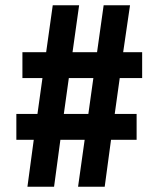

<svg xmlns="http://www.w3.org/2000/svg" viewBox="-20 -708 603 728"><path d="M84 0 108 -178H42V-276H122L141 -412H65V-510H155L180 -688H280L255 -510H348L373 -688H473L447 -510H519V-412H434L415 -276H498V-178H401L377 0H276L301 -178H209L185 0ZM222 -276H315L334 -412H241Z"/></svg>

Font: Saira Condensed ExtraBold
Style: Regular
Weight: 800
Width: 3
Designer: Hector Gatti with collaboration of the Omnibus-Type team
Foundry: Omnibus-Type
Version: Version 1.101